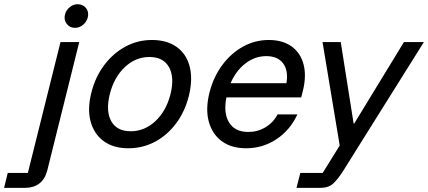

<svg xmlns="http://www.w3.org/2000/svg" viewBox="-148 -702 2056 922"><path d="M-128.3 200 -110.8 128.3H-14.2L142.5 -500H232.5L79.2 115.8Q68.3 158.3 40.8 179.2Q13.3 200 -25.8 200ZM212.5 -568.3Q186.7 -568.3 172.1 -587.9Q157.5 -607.5 164.2 -632.5Q169.2 -653.3 186.7 -667.5Q204.2 -681.7 224.2 -681.7Q250.8 -681.7 265.4 -662.9Q280 -644.2 273.3 -617.5Q267.5 -596.7 250.4 -582.5Q233.3 -568.3 212.5 -568.3Z M468.3 10Q396.7 10 350 -24.2Q303.3 -58.3 287.1 -118.8Q270.8 -179.2 290.8 -257.5Q310 -333.3 352.9 -390Q395.8 -446.7 454.6 -478.3Q513.3 -510 581.7 -510Q654.2 -510 700.8 -476.2Q747.5 -442.5 762.9 -382.1Q778.3 -321.7 759.2 -242.5Q740 -165.8 697.5 -109.2Q655 -52.5 596.2 -21.2Q537.5 10 468.3 10ZM480 -71.7Q545.8 -71.7 597.9 -120Q650 -168.3 670.8 -250Q690.8 -331.7 663.3 -380Q635.8 -428.3 569.2 -428.3Q503.3 -428.3 451.7 -380Q400 -331.7 379.2 -250Q359.2 -168.3 386.2 -120Q413.3 -71.7 480 -71.7Z M1034.2 10Q962.5 10 916.2 -24.6Q870 -59.2 854.2 -119.6Q838.3 -180 858.3 -259.2Q877.5 -333.3 919.6 -390Q961.7 -446.7 1019.2 -478.3Q1076.7 -510 1142.5 -510Q1209.2 -510 1252.1 -479.2Q1295 -448.3 1309.6 -393.3Q1324.2 -338.3 1306.7 -266.7L1298.3 -234.2H939.2Q924.2 -158.3 952.5 -113.3Q980.8 -68.3 1044.2 -68.3Q1089.2 -68.3 1126.7 -90.8Q1164.2 -113.3 1185 -152.5H1280Q1245 -76.7 1179.2 -33.3Q1113.3 10 1034.2 10ZM959.2 -302.5H1227.5Q1237.5 -362.5 1211.7 -397.5Q1185.8 -432.5 1130.8 -432.5Q1076.7 -432.5 1031.2 -397.9Q985.8 -363.3 959.2 -302.5Z M1275.8 200 1294.2 128.3H1401.7L1483.3 -3.3L1400.8 -500H1488.3L1550 -109.2H1553.3L1791.7 -500H1887.5L1574.2 0L1500.8 117.5Q1475.8 156.7 1453.3 178.3Q1430.8 200 1390.8 200Z"/></svg>

Font: Funnel Sans
Style: Italic
Weight: 400
Italic angle: -14.036°
Version: Version 1.000; Beta; Release 5; Build 24; ttfautohint (v1.8.